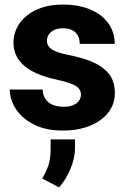

<svg xmlns="http://www.w3.org/2000/svg" viewBox="-20 -558 553 835"><path d="M332 -147Q332 -161.6 323 -172.9Q314 -184.1 290.8 -193.4Q267.6 -202.6 225.6 -211.9Q186 -220.2 151.9 -233.6Q117.7 -247.1 92.3 -266.4Q66.9 -285.6 52.7 -312.3Q38.6 -338.9 38.6 -373Q38.6 -406.2 53 -436Q67.4 -465.8 95 -488.8Q122.6 -511.7 162.4 -524.9Q202.1 -538.1 252.9 -538.1Q322.8 -538.1 373.5 -516.4Q424.3 -494.6 451.7 -455.8Q479 -417 479 -367.2H326.7Q326.7 -387.7 318.8 -402.8Q311 -418 294.9 -426.5Q278.8 -435.1 252.4 -435.1Q231.9 -435.1 216.6 -428Q201.2 -420.9 192.6 -408.7Q184.1 -396.5 184.1 -380.4Q184.1 -369.1 189.2 -360.1Q194.3 -351.1 205.3 -343.5Q216.3 -335.9 234.1 -330.1Q252 -324.2 277.8 -318.8Q333 -308.6 378.7 -290Q424.3 -271.5 451.9 -238.8Q479.5 -206.1 479.5 -152.3Q479.5 -117.2 463.6 -87.9Q447.8 -58.6 418 -36.6Q388.2 -14.6 346.7 -2.4Q305.2 9.8 252.9 9.8Q178.2 9.8 126.5 -17.1Q74.7 -43.9 48.6 -84.7Q22.5 -125.5 22.5 -168.5H165.5Q166.5 -142.1 179 -125.5Q191.4 -108.9 211.4 -101.3Q231.4 -93.8 256.3 -93.8Q281.2 -93.8 297.9 -100.6Q314.5 -107.4 323.2 -119.4Q332 -131.3 332 -147ZM306.2 48.3V83Q306.2 130.4 285.6 178.2Q265.1 226.1 236.8 256.8L163.6 218.3Q179.7 191.9 189.9 162.8Q200.2 133.8 200.2 90.8V48.3Z"/></svg>

Font: Roboto ExtraBold
Style: Regular
Weight: 800
Designer: Christian Robertson
Foundry: Google
Version: Version 3.009; 2024